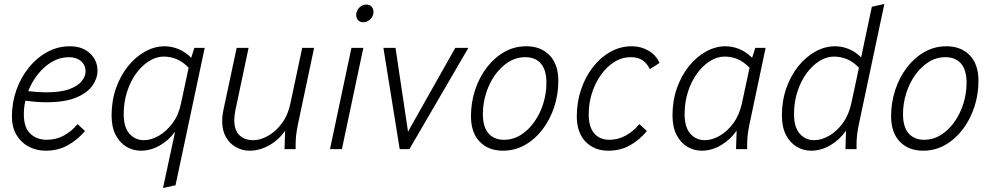

<svg xmlns="http://www.w3.org/2000/svg" viewBox="-20 -751 5000 967"><path d="M40 -165Q40 -234 62.5 -297.5Q85 -361 125 -410.5Q165 -460 218 -489Q271 -518 332 -518Q394 -518 432.5 -483Q471 -448 471 -394Q471 -357 446 -320.5Q421 -284 364.5 -260Q308 -236 213 -236Q189 -236 162.5 -238Q136 -240 108 -244Q100 -210 100 -176Q100 -109 132.5 -78Q165 -47 216 -47Q263 -47 302 -68.5Q341 -90 371 -126L408 -91Q372 -48 322.5 -20Q273 8 211 8Q163 8 124.5 -12.5Q86 -33 63 -71.5Q40 -110 40 -165ZM327 -463Q282 -463 242.5 -440Q203 -417 172 -378.5Q141 -340 122 -292Q172 -286 211 -286Q287 -286 330.5 -302.5Q374 -319 392.5 -343.5Q411 -368 411 -390Q411 -423 388 -443Q365 -463 327 -463Z M542 -170Q542 -244 564.5 -307.5Q587 -371 625 -418Q663 -465 711 -491.5Q759 -518 809 -518Q844 -518 878.5 -504Q913 -490 943 -460L959 -510H1011L864 182L801 196L862 -88Q829 -43 783.5 -17.5Q738 8 689 8Q650 8 616.5 -12Q583 -32 562.5 -71.5Q542 -111 542 -170ZM603 -176Q603 -110 632 -77.5Q661 -45 705 -45Q741 -45 779.5 -67Q818 -89 849 -130.5Q880 -172 892 -232L930 -410Q901 -440 870 -453Q839 -466 804 -466Q767 -466 731 -443.5Q695 -421 666 -381.5Q637 -342 620 -289Q603 -236 603 -176Z M1099 -140Q1099 -168 1105 -196L1172 -510H1232L1166 -198Q1160 -170 1160 -146Q1160 -95 1186 -70Q1212 -45 1256 -45Q1292 -45 1330.5 -67Q1369 -89 1400 -130.5Q1431 -172 1443 -232L1502 -510H1562L1480 -122Q1475 -97 1472 -73.5Q1469 -50 1469 -25V0H1413L1416 -93Q1384 -46 1335.5 -19Q1287 8 1238 8Q1201 8 1169 -9.5Q1137 -27 1118 -60.5Q1099 -94 1099 -140Z M1774 -676Q1774 -696 1789 -712Q1804 -728 1825 -728Q1842 -728 1851.5 -717.5Q1861 -707 1861 -691Q1861 -671 1846 -655Q1831 -639 1810 -639Q1793 -639 1783.5 -649.5Q1774 -660 1774 -676ZM1642 0 1750 -510H1810L1702 0Z M1911 -510H1972L2035 -88L2273 -510H2339L2042 0H1993Z M2352 -166Q2352 -235 2373 -298.5Q2394 -362 2432 -411.5Q2470 -461 2520.5 -489.5Q2571 -518 2631 -518Q2704 -518 2748 -472.5Q2792 -427 2792 -344Q2792 -275 2771 -211.5Q2750 -148 2712 -98.5Q2674 -49 2623.5 -20.5Q2573 8 2513 8Q2440 8 2396 -37.5Q2352 -83 2352 -166ZM2412 -176Q2412 -111 2440.5 -79Q2469 -47 2518 -47Q2564 -47 2603 -71.5Q2642 -96 2671 -137Q2700 -178 2716 -229Q2732 -280 2732 -334Q2732 -399 2704 -431Q2676 -463 2626 -463Q2580 -463 2541 -438.5Q2502 -414 2473 -373Q2444 -332 2428 -281Q2412 -230 2412 -176Z M2885 -166Q2885 -235 2906 -298.5Q2927 -362 2965 -411.5Q3003 -461 3053.5 -489.5Q3104 -518 3162 -518Q3207 -518 3245 -496.5Q3283 -475 3302 -434L3253 -403Q3237 -434 3214.5 -448.5Q3192 -463 3157 -463Q3112 -463 3073.5 -438.5Q3035 -414 3006 -373Q2977 -332 2961 -281Q2945 -230 2945 -176Q2945 -111 2973 -79Q3001 -47 3049 -47Q3093 -47 3132 -68.5Q3171 -90 3200 -126L3238 -91Q3203 -48 3154.5 -20Q3106 8 3044 8Q2973 8 2929 -37.5Q2885 -83 2885 -166Z M3367 -170Q3367 -244 3389.5 -307.5Q3412 -371 3450 -418Q3488 -465 3536 -491.5Q3584 -518 3634 -518Q3669 -518 3703.5 -504Q3738 -490 3768 -460L3784 -510H3836L3754 -122Q3749 -97 3746 -73.5Q3743 -50 3743 -25V0H3687L3690 -93Q3658 -47 3611 -19.5Q3564 8 3514 8Q3475 8 3441.5 -12Q3408 -32 3387.5 -71.5Q3367 -111 3367 -170ZM3428 -176Q3428 -110 3457 -77.5Q3486 -45 3530 -45Q3566 -45 3604.5 -67Q3643 -89 3673.5 -130.5Q3704 -172 3717 -232L3755 -410Q3726 -440 3695 -453Q3664 -466 3629 -466Q3592 -466 3556 -443.5Q3520 -421 3491 -381.5Q3462 -342 3445 -289Q3428 -236 3428 -176Z M3918 -170Q3918 -244 3940.5 -307.5Q3963 -371 4001 -418Q4039 -465 4087 -491.5Q4135 -518 4185 -518Q4220 -518 4254 -504.5Q4288 -491 4317 -462L4371 -717L4434 -731L4305 -122Q4300 -97 4297 -73.5Q4294 -50 4294 -25V0H4238L4241 -93Q4209 -47 4162 -19.5Q4115 8 4065 8Q4026 8 3992.5 -12Q3959 -32 3938.5 -71.5Q3918 -111 3918 -170ZM3979 -176Q3979 -110 4008 -77.5Q4037 -45 4081 -45Q4117 -45 4155.5 -67Q4194 -89 4224.5 -130.5Q4255 -172 4268 -232L4306 -410Q4277 -440 4246 -453Q4215 -466 4180 -466Q4143 -466 4107 -443.5Q4071 -421 4042 -381.5Q4013 -342 3996 -289Q3979 -236 3979 -176Z M4468 -166Q4468 -235 4489 -298.5Q4510 -362 4548 -411.5Q4586 -461 4636.5 -489.5Q4687 -518 4747 -518Q4820 -518 4864 -472.5Q4908 -427 4908 -344Q4908 -275 4887 -211.5Q4866 -148 4828 -98.5Q4790 -49 4739.5 -20.5Q4689 8 4629 8Q4556 8 4512 -37.5Q4468 -83 4468 -166ZM4528 -176Q4528 -111 4556.5 -79Q4585 -47 4634 -47Q4680 -47 4719 -71.5Q4758 -96 4787 -137Q4816 -178 4832 -229Q4848 -280 4848 -334Q4848 -399 4820 -431Q4792 -463 4742 -463Q4696 -463 4657 -438.5Q4618 -414 4589 -373Q4560 -332 4544 -281Q4528 -230 4528 -176Z"/></svg>

Font: Radio Canada Light
Style: Italic
Weight: 300
Italic angle: -12°
Designer: Charles Daoud, Etienne Aubert Bonn, Alexandre Saumier Demers, Jacques Le Bailly
Foundry: Radio-Canada
Version: Version 2.104; ttfautohint (v1.8.4.7-5d5b);gftools[0.9.28.de